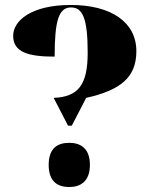

<svg xmlns="http://www.w3.org/2000/svg" viewBox="-20 -744 627 773"><path d="M196 -350 254 -238H269L327 -350C466 -381 529 -433 529 -538C529 -655 427 -724 265 -724C105 -724 33 -660 33 -600C33 -534 93 -516 200 -516C200 -663 217 -714 266 -714C312 -714 333 -672 333 -532C333 -403 296 -354 196 -350ZM259 9C303 9 342 -13 342 -80C342 -148 303 -169 259 -169C212 -169 176 -148 176 -80C176 -13 212 9 259 9Z"/></svg>

Font: Noto Serif Display Black
Style: Regular
Weight: 900
Designer: Monotype Design Team
Foundry: Monotype Imaging Inc.
Version: Version 2.009